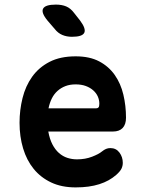

<svg xmlns="http://www.w3.org/2000/svg" viewBox="-20 -805 640 835"><path d="M460 -161Q485 -161 499.5 -141.5Q514 -122 514 -97Q514 -83 508 -71Q502 -59 485 -44Q470 -31 452 -21Q434 -11 412 -4Q390 3 364.5 6.5Q339 10 309 10Q248 10 202.5 -11.5Q157 -33 126.5 -70.5Q96 -108 80.5 -159.5Q65 -211 65 -271Q65 -326 78 -378.5Q91 -431 120 -471.5Q149 -512 195.5 -536Q242 -560 309 -560Q370 -560 411.5 -538Q453 -516 479 -479Q505 -442 516.5 -393.5Q528 -345 528 -293Q528 -264 513.5 -248.5Q499 -233 471 -233H190Q196 -200 208 -177Q220 -154 236.5 -139.5Q253 -125 273 -118.5Q293 -112 315 -112Q351 -112 380.5 -123.5Q410 -135 423 -146Q433 -154 441.5 -157.5Q450 -161 460 -161ZM191 -334H399Q405 -334 408.5 -338Q412 -342 412 -354Q412 -370 405.5 -385Q399 -400 385.5 -412Q372 -424 353 -431Q334 -438 309 -438Q284 -438 264.5 -430.5Q245 -423 230 -409.5Q215 -396 205.5 -377Q196 -358 191 -334ZM218 -679 187 -715Q158 -750 167.5 -767.5Q177 -785 223 -785Q249 -785 268 -777Q287 -769 302 -749L328 -716Q355 -680 346.5 -662.5Q338 -645 293 -645Q270 -645 251 -653Q232 -661 218 -679Z"/></svg>

Font: Maple Mono Normal NL
Style: Bold
Weight: 700
Monospace: yes
Designer: subframe7536
Version: Version 7.000